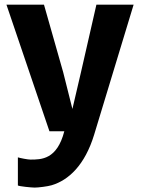

<svg xmlns="http://www.w3.org/2000/svg" viewBox="-20 -577 620 844"><path d="M58.6 114.7V238.3C64.5 242.2 118.2 247.6 132.8 247.6C147.9 247.6 189 242.7 207 237.3C281.2 215.3 353 149.4 394 14.6L567.4 -556.6H403.8L335.9 -259.3L298.3 -98.1L257.8 -259.3L173.3 -556.6H8.3L197.3 0H262.7C230.5 124.5 162.1 124.5 113.8 124.5C102.5 124.5 69.3 118.2 58.6 114.7Z"/></svg>

Font: Merriweather Sans
Style: Bold
Weight: 700
Designer: Eben Sorkin ( eben@eyebytes.com )
Foundry: Eben Sorkin
Version: Version 1.003